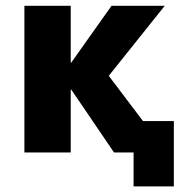

<svg xmlns="http://www.w3.org/2000/svg" viewBox="-20 -540 661 680"><path d="M66.4 0V-519.5H230.5V-318.4H232.4L375 -519.5H563.5L365.2 -271.5L486.3 -111.3H595.7V120.1H453.1V0H383.8L232.4 -222.7H230.5V0Z"/></svg>

Font: GenEi M Gothic v2 Heavy
Style: Regular
Weight: 800
Version: Version 2.0